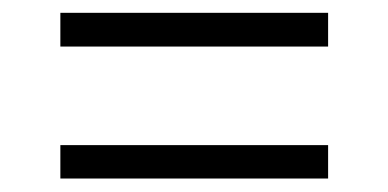

<svg xmlns="http://www.w3.org/2000/svg" viewBox="-20 -478 590 292"><path d="M71.8 -407.2V-458.5H479V-407.2ZM71.8 -206.5V-257.3H479V-206.5Z"/></svg>

Font: Roboto Slab LO Light
Style: Regular
Weight: 300
Designer: Google
Version: Version 2.000